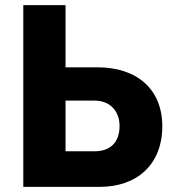

<svg xmlns="http://www.w3.org/2000/svg" viewBox="-20 -730 676 750"><path d="M71 0H369C516 0 614 -88 614 -237C614 -382 514 -467 362 -467H236V-710H71ZM236 -337H349C412 -337 447 -294 447 -238C447 -177 414 -139 349 -139H236Z"/></svg>

Font: Raleway
Style: ExtraBold
Weight: 800
Designer: Matt McInerney, Pablo Impallari, Rodrigo Fuenzalida
Foundry: Matt McInerney, Pablo Impallari, Rodrigo Fuenzalida
Version: Version 3.000